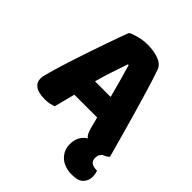

<svg xmlns="http://www.w3.org/2000/svg" viewBox="-226 -746 1078 1078"><g transform="rotate(45 313.5 -207.0)"><path d="M194 -588Q211 -598 245.5 -607Q280 -616 315 -616Q365 -616 403.5 -601.5Q442 -587 453 -556Q471 -504 492 -435Q513 -366 534 -292.5Q555 -219 575 -147.5Q595 -76 610 -21Q597 -7 573 1Q565 9 560 18Q555 27 555 43Q555 86 614 86Q617 95 619 105Q621 115 621 128Q621 157 601 179.5Q581 202 529 202Q502 202 478.5 194.5Q455 187 437.5 172Q420 157 410 136Q400 115 400 88Q400 55 413 31.5Q426 8 449 -6Q438 -14 432 -27Q426 -40 421 -57L403 -126H222Q214 -96 206 -64Q198 -32 190 -2Q176 3 160.5 6.5Q145 10 123 10Q72 10 47.5 -7.5Q23 -25 23 -56Q23 -70 27 -84Q31 -98 36 -117Q43 -144 55.5 -184Q68 -224 83 -270.5Q98 -317 115 -366Q132 -415 147 -458.5Q162 -502 174.5 -536Q187 -570 194 -588ZM314 -459Q300 -417 282.5 -365.5Q265 -314 251 -261H375Q361 -315 346.5 -366.5Q332 -418 320 -459Z"/></g></svg>

Font: BALOOCHETTANREGULAR
Style: Book
Weight: 400
Designer: Maithili Shingre and Ek Type
Foundry: Ek Type
Version: Version 1.100;PS 1.000;hotconv 1.0.88;makeotf.lib2.5.647800;